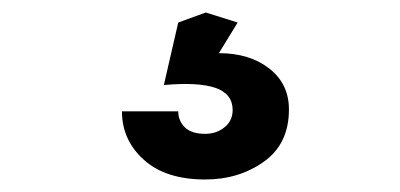

<svg xmlns="http://www.w3.org/2000/svg" viewBox="-20 -47 640 307"><path d="M308 167Q326 167 339 156.5Q352 146 352 129Q352 103 324.5 93.5Q297 84 242 89L265 -11L309 -27L360 -11L330 38Q379 38 410.5 62.5Q442 87 442 128Q442 183 402 211.5Q362 240 308 240Q245 240 210 208.5Q175 177 175 131H265Q265 146 275.5 156.5Q286 167 308 167Z"/></svg>

Font: Fliege Mono Thin
Style: Regular
Weight: 100
Version: Version 0.020;Glyphs 3.3 (3306)